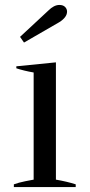

<svg xmlns="http://www.w3.org/2000/svg" viewBox="-20 -756 363 776"><path d="M61 -607 175 -713Q198 -736 220 -736Q235 -736 243 -728Q251 -720 251 -709Q251 -686 219 -666L77 -584ZM36 -11Q55 -18 82 -23.5Q109 -29 116 -30V-463Q76 -470 46 -480V-488L206 -504V-30Q252 -22 286 -11V0H36Z"/></svg>

Font: Trirong
Style: Regular
Weight: 400
Designer: Katatrad Team
Foundry: CadsonDemak
Version: Version 1.001